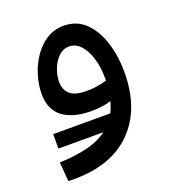

<svg xmlns="http://www.w3.org/2000/svg" viewBox="-109 -422 666 738"><g transform="rotate(-20 223.5 -53.0)"><path d="M70 231Q61 231 58 231Q55 231 46 230L40 152Q106 150 159.5 136Q213 122 250 89.5Q287 57 303 -3Q284 3 263.5 5.5Q243 8 223 8Q147 8 105.5 -23.5Q64 -55 64 -119Q64 -157 76 -195.5Q88 -234 110 -266Q132 -298 163 -317.5Q194 -337 232 -337Q286 -337 321.5 -302Q357 -267 374.5 -210.5Q392 -154 392 -91Q392 60 308 145.5Q224 231 70 231ZM143 -139Q143 -108 163 -89.5Q183 -71 232 -71Q275 -71 314 -83Q314 -90 314 -97Q314 -139 303 -175Q292 -211 272 -233Q252 -255 224 -255Q201 -255 182.5 -237.5Q164 -220 153.5 -193Q143 -166 143 -139ZM53 100V41H336V100Z"/></g></svg>

Font: Noto Sans Living
Style: Regular
Weight: 400
Designer: Monotype Design Team
Foundry: Monotype Imaging Inc.
Version: Version 2.013; ttfautohint (v1.8.4.7-5d5b)